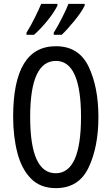

<svg xmlns="http://www.w3.org/2000/svg" viewBox="-20 -963 576 993"><path d="M489 -358Q489 -512 438.5 -618Q388 -724 269 -724Q48 -724 48 -359Q48 -258 69.5 -174Q91 -90 139.5 -40Q188 10 269 10Q388 10 438.5 -97Q489 -204 489 -358ZM136 -358Q136 -648 269 -648Q399 -648 399 -358Q399 -67 268 -67Q136 -67 136 -358ZM277 -943H193Q183 -918 161 -873.5Q139 -829 117 -794V-783H156Q191 -814 225.5 -856.5Q260 -899 277 -934ZM418 -943H334Q326 -921 302.5 -874Q279 -827 258 -794V-783H299Q327 -809 364.5 -855Q402 -901 418 -934Z"/></svg>

Font: Noto Sans Display Condensed
Style: Regular
Weight: 400
Width: 3
Designer: Monotype Design Team
Foundry: Monotype Imaging Inc.
Version: Version 1.900